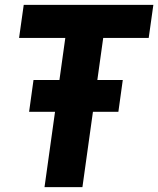

<svg xmlns="http://www.w3.org/2000/svg" viewBox="-20 -765 647 785"><path d="M162 0H317L360 -308H464L482 -438H378L402 -610H588L607 -745H77L58 -610H247L223 -438H117L99 -308H205Z"/></svg>

Font: Mluvka ExtraBold
Style: Italic
Weight: 800
Italic angle: -8°
Designer: Modified by Jiří Krblich, Original typeface by Gumpita Rahayu
Foundry: Gumpita Rahayu & Jiří Krblich
Version: Version 2.000;Glyphs 3.1.1 (3134)